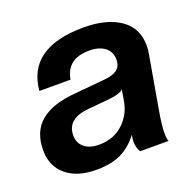

<svg xmlns="http://www.w3.org/2000/svg" viewBox="-101 -630 753 744"><g transform="rotate(-20 276.0 -258.0)"><path d="M175.8 9.8Q97.7 9.8 52.2 -28.1Q6.8 -65.9 6.8 -130.9Q6.8 -209 55.7 -249.3Q104.5 -289.6 200.2 -296.9L320.8 -308.1Q356.4 -310.5 375.2 -323.7Q394 -336.9 394 -366.2Q394 -397.9 370.4 -416Q346.7 -434.1 307.1 -434.1Q259.8 -434.1 233.6 -414.1Q207.5 -394 200.2 -353H71.8Q86.9 -525.9 316.9 -525.9Q411.1 -525.9 467 -487.5Q522.9 -449.2 522.9 -377Q522.9 -356.4 519 -338.9L482.9 -131.8Q471.2 -67.4 471.2 -33.2Q471.2 -11.2 476.1 0H358.9Q347.2 -17.6 347.2 -43Q347.2 -53.7 350.1 -70.8Q319.3 -29.8 278.3 -10Q237.3 9.8 175.8 9.8ZM219.2 -78.1Q278.3 -78.1 318.1 -114.5Q357.9 -150.9 367.2 -208L374 -250Q361.8 -234.9 307.1 -230L230 -223.1Q136.2 -215.8 136.2 -146Q136.2 -114.3 158.4 -96.2Q180.7 -78.1 219.2 -78.1Z"/></g></svg>

Font: Creato Display
Style: Bold Italic
Weight: 700
Italic angle: -10°
Version: Version 1.000